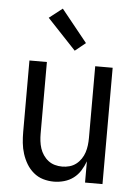

<svg xmlns="http://www.w3.org/2000/svg" viewBox="-54 -805 609 855"><g transform="rotate(5 250.0 -377.5)"><path d="M219 8Q194 8 170.5 1Q147 -6 128 -22Q109 -38 96.5 -59Q84 -80 76.5 -103.5Q69 -127 66.5 -151.5Q64 -176 64 -200V-520H142V-200Q142 -183 144 -166.5Q146 -150 151 -134.5Q156 -119 165.5 -105Q175 -91 188 -81Q201 -71 217 -66.5Q233 -62 250 -62Q267 -62 283 -66.5Q299 -71 312 -81Q325 -91 334.5 -105Q344 -119 349 -134.5Q354 -150 356 -166.5Q358 -183 358 -200V-520H436V0H358V-95Q350 -73 337.5 -53Q325 -33 306.5 -19Q288 -5 265 1.5Q242 8 219 8ZM261 -581 133 -717 192 -763 308 -619Z"/></g></svg>

Font: Iosevka Fixed
Style: Regular
Weight: 400
Monospace: yes
Designer: Belleve Invis
Foundry: Belleve Invis
Version: Version 33.2.4